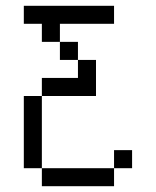

<svg xmlns="http://www.w3.org/2000/svg" viewBox="-20 -520 540 665"><path d="M437.5 62.5V0H375V62.5H125V125H375V62.5ZM375 -437.5V-500H62.5V-437.5H125V-375H187.5V-312.5H250V-250H125V-187.5H62.5Q62.5 -187.5 62.5 62.5H125Q125 62.5 125 -187.5H312.5Q312.5 -187.5 312.5 -312.5H250V-375H187.5V-437.5Z"/></svg>

Font: UnifontExMono
Style: Regular
Weight: 500
Version: Version 15.0.06